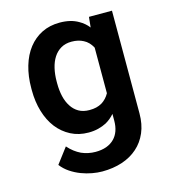

<svg xmlns="http://www.w3.org/2000/svg" viewBox="-111 -627 822 925"><g transform="rotate(-15 300.0 -165.0)"><path d="M58.1 -268.1V-257.8Q58.1 -200.7 72.8 -151.6Q87.4 -102.5 115.2 -66.4Q143.1 -30.8 182.4 -10.5Q221.7 9.8 270.5 9.8Q296.4 9.8 318.8 4.2Q341.3 -1.5 359.9 -11.2Q372.1 -18.1 383.1 -27.1Q394 -36.1 403.8 -47.4V-13.7Q403.8 14.6 395.8 37.1Q387.7 59.6 372.6 74.7Q356.4 91.3 332.8 99.9Q309.1 108.4 278.8 108.4Q260.3 108.4 242.7 104.7Q225.1 101.1 208.5 93.8Q191.9 85.9 176.3 74Q160.6 62 146.5 45.9L88.4 122.6Q106 145.5 130.1 161.6Q154.3 177.7 181.2 188Q208 198.2 235.1 203.1Q262.2 208 285.6 208Q339.8 208 385 193.1Q430.2 178.2 462.4 149.4Q494.6 121.1 512.5 79.3Q530.3 37.6 530.3 -15.6V-528.3H415.5L410.2 -476.6Q400.9 -488.8 389.4 -498.5Q377.9 -508.3 364.7 -515.6Q345.7 -526.9 322.5 -532.5Q299.3 -538.1 271.5 -538.1Q221.7 -538.1 182.4 -518.6Q143.1 -499 115.2 -463.4Q87.4 -427.7 72.8 -377.9Q58.1 -328.1 58.1 -268.1ZM184.6 -257.8V-268.1Q184.6 -302.7 191.7 -333Q198.7 -363.3 213.4 -386.2Q228 -408.7 250.2 -421.6Q272.5 -434.6 303.2 -434.6Q320.3 -434.6 335 -431.2Q349.6 -427.7 361.3 -421.4Q375 -414.6 385.5 -403.6Q396 -392.6 403.8 -377.9V-150.4Q396.5 -137.2 386.7 -126.7Q377 -116.2 364.3 -108.4Q351.6 -101.1 336.4 -97.4Q321.3 -93.8 302.2 -93.8Q271.5 -93.8 249.3 -106.4Q227.1 -119.1 212.9 -141.6Q198.2 -164.1 191.4 -193.8Q184.6 -223.6 184.6 -257.8Z"/></g></svg>

Font: Roboto Mono SemiBold
Style: Regular
Weight: 600
Monospace: yes
Designer: Google
Version: Version 3.000